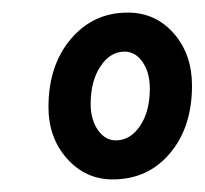

<svg xmlns="http://www.w3.org/2000/svg" viewBox="-20 -728 325 305"><path d="M159 -443Q116 -443 86.5 -476Q57 -509 57 -558Q57 -624 92.5 -666Q128 -708 183 -708Q227 -708 256 -675Q285 -642 285 -592Q285 -526 250 -484.5Q215 -443 159 -443ZM164 -505Q187 -505 202.5 -528Q218 -551 218 -587Q218 -613 206.5 -629.5Q195 -646 178 -646Q155 -646 139.5 -622.5Q124 -599 124 -563Q124 -538 135.5 -521.5Q147 -505 164 -505Z"/></svg>

Font: Asap Condensed
Style: Bold Italic
Weight: 700
Width: 3
Italic angle: -6°
Designer: Pablo Cosgaya
Foundry: Omnibus-Type
Version: Version 3.001; ttfautohint (v1.8.4.7-5d5b)